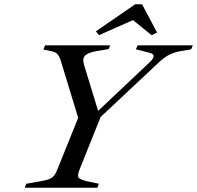

<svg xmlns="http://www.w3.org/2000/svg" viewBox="-20 -887 931 907"><path d="M362 -289 265 -607Q259 -624 249 -633.5Q239 -643 218 -646L185 -653L193 -673H501L493 -655L438 -646Q397 -639 382.5 -625Q368 -611 377 -581L445 -358H438L684 -590Q704 -608 705.5 -620.5Q707 -633 685 -638L622 -654L630 -673H891L883 -654L837 -646Q809 -642 784 -630.5Q759 -619 730 -592L422 -303ZM97 0 104 -19 167 -30Q196 -35 211 -40.5Q226 -46 235 -57Q244 -68 252 -89L352 -337L460 -346L357 -89Q344 -58 351 -48Q358 -38 394 -30L447 -19L440 0ZM448 -721 433 -739 619 -867H651L722 -733L696 -721L608 -792Z"/></svg>

Font: Ibarra Real Nova Medium
Style: Italic
Weight: 500
Italic angle: -22°
Designer: Jose Maria Ribagorda & Octavio Pardo
Foundry: Octavio Pardo
Version: Version 2.000